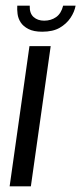

<svg xmlns="http://www.w3.org/2000/svg" viewBox="-20 -658 287 678"><path d="M14 0 84 -495H159L89 0ZM129 -546Q99 -546 80.5 -555.5Q62 -565 53 -579Q44 -593 42 -609Q40 -625 41 -638H85Q84 -611 98.5 -598Q113 -585 136 -585Q160 -585 178 -597.5Q196 -610 203 -638H247Q243 -616 229 -595Q215 -574 191 -560Q167 -546 129 -546Z"/></svg>

Font: Alumni Sans Thin Medium
Style: Italic
Weight: 500
Italic angle: -8°
Version: Version 1.016